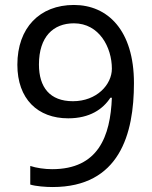

<svg xmlns="http://www.w3.org/2000/svg" viewBox="-20 -744 612 774"><path d="M520 -409C520 -622 414 -724 278 -724C140 -724 50 -632 50 -483C50 -345 132 -267 255 -267C342 -267 395 -304 425 -350H431C425 -194 376 -62 190 -62C160 -62 126 -67 102 -75V0C124 7 165 10 192 10C462 10 520 -204 520 -409ZM278 -650C380 -650 431 -553 431 -467C431 -403 370 -336 274 -336C181 -336 137 -392 137 -484C137 -596 195 -650 278 -650Z"/></svg>

Font: Noto Sans Brahmi
Style: Regular
Weight: 400
Designer: Monotype Design Team
Foundry: Monotype Imaging Inc.
Version: Version 2.004